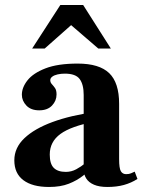

<svg xmlns="http://www.w3.org/2000/svg" viewBox="-20 -733 567 764"><path d="M407 11Q375 11 354 2Q333 -7 323 -23Q313 -39 313 -59V-355Q313 -397 297 -418.5Q281 -440 238 -440Q223 -440 209.5 -437Q196 -434 188 -428Q180 -422 180 -414Q180 -405 186.5 -398Q193 -391 199 -382.5Q205 -374 205 -357Q205 -332 187 -313Q169 -294 136 -294Q103 -294 85 -313Q67 -332 67 -356Q67 -385 89.5 -413.5Q112 -442 161 -461Q210 -480 289 -480Q375 -480 414.5 -442Q454 -404 454 -320V-100Q454 -63 461 -51.5Q468 -40 482 -40Q494 -40 501.5 -43.5Q509 -47 516 -50L527 -21Q502 -5 473 3Q444 11 407 11ZM175 11Q109 11 73 -16Q37 -43 37 -95Q37 -145 77 -183Q117 -221 189 -247.5Q261 -274 357 -287V-249Q263 -231 220.5 -200Q178 -169 178 -118Q178 -81 194 -65Q210 -49 242 -49Q264 -49 283.5 -59.5Q303 -70 319 -83.5Q335 -97 345 -107L356 -74Q337 -55 312 -35Q287 -15 254 -2Q221 11 175 11ZM108 -540 220 -713H311L421 -540H371L263 -633L158 -540Z"/></svg>

Font: Frank Ruhl Libre
Style: Bold
Weight: 700
Designer: Yanek Iontef
Foundry: Fontef
Version: Version 6.004